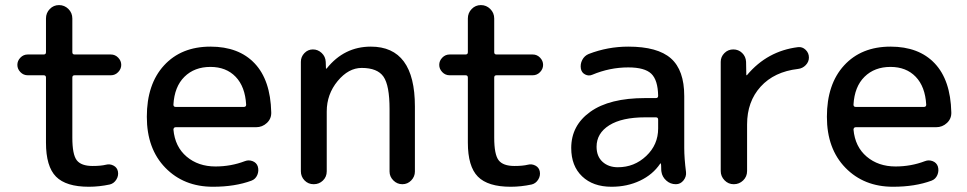

<svg xmlns="http://www.w3.org/2000/svg" viewBox="-20 -710 3728 740"><path d="M86.9 -419.9Q70.3 -419.9 58.6 -432.1Q46.9 -444.3 46.9 -460Q46.9 -475.6 58.6 -487.8Q70.3 -500 86.9 -500H148.4Q157.2 -500 157.2 -508.8V-638.7Q157.2 -660.2 171.9 -675.3Q186.5 -690.4 207.5 -690.4Q228.5 -690.4 243.7 -675.3Q258.8 -660.2 258.8 -638.7V-508.8Q258.8 -500 267.6 -500H407.2Q423.8 -500 435.5 -487.8Q447.3 -475.6 447.3 -460Q447.3 -444.3 435.5 -432.1Q423.8 -419.9 407.2 -419.9H267.6Q258.8 -419.9 258.8 -411.1V-179.7Q258.8 -114.3 275.9 -92.3Q293 -70.3 336.9 -70.3Q369.1 -70.3 388.7 -75.2Q403.3 -79.1 417.5 -71.8Q431.6 -64.5 434.6 -48.8Q437.5 -32.2 428.2 -17.6Q418.9 -2.9 403.3 1Q362.3 9.8 322.3 9.8Q234.4 9.8 195.8 -29.3Q157.2 -68.4 157.2 -160.2V-411.1Q157.2 -419.9 148.4 -419.9Z M791 -452.1Q729.5 -452.1 690.9 -414.1Q652.3 -376 648.4 -306.6Q648.4 -297.9 657.2 -297.9H919.9Q928.7 -297.9 928.7 -306.6Q924.8 -376 888.2 -414.1Q851.6 -452.1 791 -452.1ZM800.8 9.8Q688.5 9.8 617.2 -63.5Q545.9 -136.7 545.9 -259.8Q545.9 -385.7 612.3 -458Q678.7 -530.3 791 -530.3Q900.4 -530.3 961.4 -465.8Q1022.5 -401.4 1025.4 -277.3Q1026.4 -252.9 1008.8 -236.3Q991.2 -219.7 966.8 -219.7H657.2Q649.4 -219.7 648.4 -210.9Q654.3 -144.5 699.2 -106.4Q744.1 -68.4 810.5 -68.4Q870.1 -68.4 923.8 -88.9Q938.5 -94.7 953.6 -88.9Q968.8 -83 973.6 -68.4Q978.5 -51.8 971.7 -35.6Q964.8 -19.5 949.2 -13.7Q885.7 9.8 800.8 9.8Z M1139.6 -49.8V-471.7Q1139.6 -491.2 1153.3 -505.4Q1167 -519.5 1186 -519.5Q1205.1 -519.5 1219.7 -505.9Q1234.4 -492.2 1235.4 -471.7L1236.3 -446.3Q1236.3 -445.3 1237.3 -445.3Q1238.3 -445.3 1239.3 -446.3Q1306.6 -530.3 1409.2 -530.3Q1579.1 -530.3 1579.1 -299.8V-48.8Q1579.1 -29.3 1564.9 -14.6Q1550.8 0 1530.8 0Q1510.7 0 1496.1 -14.6Q1481.4 -29.3 1481.4 -48.8V-290Q1481.4 -380.9 1458 -414.6Q1434.6 -448.2 1374 -448.2Q1323.2 -448.2 1281.2 -397.5Q1239.3 -346.7 1239.3 -280.3V-49.8Q1239.3 -28.3 1224.6 -14.2Q1210 0 1189 0Q1168 0 1153.8 -14.6Q1139.6 -29.3 1139.6 -49.8Z M1712.9 -419.9Q1696.3 -419.9 1684.6 -432.1Q1672.9 -444.3 1672.9 -460Q1672.9 -475.6 1684.6 -487.8Q1696.3 -500 1712.9 -500H1774.4Q1783.2 -500 1783.2 -508.8V-638.7Q1783.2 -660.2 1797.9 -675.3Q1812.5 -690.4 1833.5 -690.4Q1854.5 -690.4 1869.6 -675.3Q1884.8 -660.2 1884.8 -638.7V-508.8Q1884.8 -500 1893.6 -500H2033.2Q2049.8 -500 2061.5 -487.8Q2073.2 -475.6 2073.2 -460Q2073.2 -444.3 2061.5 -432.1Q2049.8 -419.9 2033.2 -419.9H1893.6Q1884.8 -419.9 1884.8 -411.1V-179.7Q1884.8 -114.3 1901.9 -92.3Q1918.9 -70.3 1962.9 -70.3Q1995.1 -70.3 2014.6 -75.2Q2029.3 -79.1 2043.5 -71.8Q2057.6 -64.5 2060.5 -48.8Q2063.5 -32.2 2054.2 -17.6Q2044.9 -2.9 2029.3 1Q1988.3 9.8 1948.2 9.8Q1860.4 9.8 1821.8 -29.3Q1783.2 -68.4 1783.2 -160.2V-411.1Q1783.2 -419.9 1774.4 -419.9Z M2466.8 -257.8Q2377 -257.8 2328.1 -227.1Q2279.3 -196.3 2279.3 -144.5Q2279.3 -107.4 2302.2 -86.4Q2325.2 -65.4 2361.3 -65.4Q2424.8 -65.4 2470.7 -108.9Q2516.6 -152.3 2516.6 -214.8V-249Q2516.6 -257.8 2507.8 -257.8ZM2336.9 9.8Q2265.6 9.8 2223.6 -30.3Q2181.6 -70.3 2181.6 -139.6Q2181.6 -226.6 2255.4 -279.3Q2329.1 -332 2466.8 -332H2507.8Q2516.6 -332 2516.6 -340.8Q2515.6 -401.4 2490.2 -425.8Q2464.8 -450.2 2401.4 -450.2Q2330.1 -450.2 2262.7 -421.9Q2249 -416 2235.4 -422.9Q2221.7 -429.7 2218.8 -445.3Q2215.8 -462.9 2224.1 -479Q2232.4 -495.1 2249 -502Q2322.3 -530.3 2401.4 -530.3Q2514.6 -530.3 2565.9 -484.9Q2617.2 -439.5 2617.2 -339.8V-139.6Q2617.2 -100.6 2624 -46.9Q2626 -29.3 2614.3 -14.6Q2602.5 0 2585 0Q2563.5 0 2547.9 -14.2Q2532.2 -28.3 2529.3 -47.9Q2528.3 -52.7 2528.3 -63.5Q2528.3 -74.2 2527.3 -79.1Q2527.3 -80.1 2526.4 -80.1Q2524.4 -80.1 2524.4 -79.1Q2496.1 -37.1 2446.8 -13.7Q2397.5 9.8 2336.9 9.8Z M2757.8 -50.8V-471.7Q2757.8 -491.2 2772 -505.4Q2786.1 -519.5 2806.2 -519.5Q2826.2 -519.5 2840.3 -505.9Q2854.5 -492.2 2855.5 -471.7L2856.4 -420.9Q2856.4 -419.9 2857.4 -419.9Q2858.4 -419.9 2859.4 -420.9Q2937.5 -513.7 3055.7 -528.3Q3072.3 -530.3 3085 -518.1Q3097.7 -505.9 3097.7 -488.3Q3097.7 -471.7 3085.4 -459Q3073.2 -446.3 3055.7 -444.3Q2963.9 -433.6 2911.6 -376Q2859.4 -318.4 2859.4 -230.5V-50.8Q2859.4 -29.3 2844.2 -14.6Q2829.1 0 2808.1 0Q2787.1 0 2772.5 -15.1Q2757.8 -30.3 2757.8 -50.8Z M3412.1 -452.1Q3350.6 -452.1 3312 -414.1Q3273.4 -376 3269.5 -306.6Q3269.5 -297.9 3278.3 -297.9H3541Q3549.8 -297.9 3549.8 -306.6Q3545.9 -376 3509.3 -414.1Q3472.7 -452.1 3412.1 -452.1ZM3421.9 9.8Q3309.6 9.8 3238.3 -63.5Q3167 -136.7 3167 -259.8Q3167 -385.7 3233.4 -458Q3299.8 -530.3 3412.1 -530.3Q3521.5 -530.3 3582.5 -465.8Q3643.6 -401.4 3646.5 -277.3Q3647.5 -252.9 3629.9 -236.3Q3612.3 -219.7 3587.9 -219.7H3278.3Q3270.5 -219.7 3269.5 -210.9Q3275.4 -144.5 3320.3 -106.4Q3365.2 -68.4 3431.6 -68.4Q3491.2 -68.4 3544.9 -88.9Q3559.6 -94.7 3574.7 -88.9Q3589.8 -83 3594.7 -68.4Q3599.6 -51.8 3592.8 -35.6Q3585.9 -19.5 3570.3 -13.7Q3506.8 9.8 3421.9 9.8Z"/></svg>

Font: Rounded Mgen+ 2p medium
Style: Regular
Weight: 500
Designer: [Source Han Sans]
Ryoko NISHIZUKA  (kana & ideographs); Paul D. Hunt (Latin, Greek & Cyrillic); Wenlong ZHANG  (bopomofo
Version: Version 1.059.20150602